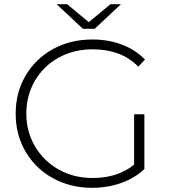

<svg xmlns="http://www.w3.org/2000/svg" viewBox="-20 -894 813 919"><path d="M622 -347H671V-85Q625 -41 559.5 -18Q494 5 421 5Q317 5 233.5 -41Q150 -87 102.5 -168Q55 -249 55 -350Q55 -451 102.5 -532Q150 -613 233.5 -659Q317 -705 422 -705Q499 -705 563.5 -680.5Q628 -656 674 -609L642 -575Q598 -619 543.5 -638.5Q489 -658 423 -658Q333 -658 260.5 -618Q188 -578 147 -507.5Q106 -437 106 -350Q106 -264 147.5 -193.5Q189 -123 261 -82.5Q333 -42 423 -42Q543 -42 622 -106ZM559 -874 433 -756H377L251 -874H301L405 -788L509 -874Z"/></svg>

Font: Hilab Light
Style: Regular
Weight: 300
Designer: Cristianderson Lima
Foundry: Cristianderson
Version: Version 1.0